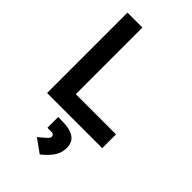

<svg xmlns="http://www.w3.org/2000/svg" viewBox="-292 -783 1171 1171"><g transform="rotate(45 293.0 -198.0)"><path d="M69.8 0H545.4V-118.7H198.7V-693.4H69.8ZM303.2 296.9C365.2 246.1 392.1 206.1 392.1 151.9C392.1 85.9 346.7 55.7 248 55.7H221.2V148.4H252.9C270.5 148.4 278.8 155.3 278.8 169.4C278.8 181.2 263.7 195.3 215.8 233.9Z"/></g></svg>

Font: Cascadia Mono NF
Style: Bold
Weight: 700
Monospace: yes
Designer: Aaron Bell
Foundry: Saja Typeworks
Version: Version 2404.023